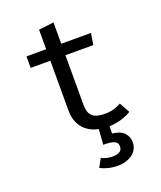

<svg xmlns="http://www.w3.org/2000/svg" viewBox="-161 -758 922 1100"><g transform="rotate(-20 300.0 -208.0)"><path d="M414 141Q414 115 391 107Q368 99 327 99L334 6Q272 -7 239.5 -49Q207 -91 207 -151V-457H87V-527H207V-646L299 -657V-527H480L469 -457H299V-152Q299 -107 321.5 -85.5Q344 -64 397 -64Q426 -64 451.5 -71Q477 -78 497 -90L532 -27Q506 -10 470 0Q434 10 397 12V56Q447 61 469 85.5Q491 110 491 141Q491 166 481 184.5Q471 203 453.5 215.5Q436 228 413.5 234.5Q391 241 366 241Q335 241 307.5 234Q280 227 260 216L288 165Q302 173 320 177Q338 181 355 181Q381 181 397.5 172Q414 163 414 141Z"/></g></svg>

Font: Wlorlttqgufhjawjgtejqphaquk
Style: Regular
Weight: 400
Monospace: yes
Designer: Carrois Corporate & Edenspiekermann
Foundry: Carrois Corporate GbR & Edenspiekermann AG
Version: Version 2.001